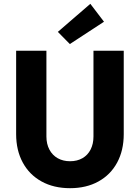

<svg xmlns="http://www.w3.org/2000/svg" viewBox="-20 -988 740 1016"><path d="M65.4 -278.3V-719.7H225.6V-265.6Q225.6 -226.1 241.5 -196.3Q257.3 -166.5 285.6 -150.6Q314 -134.8 350.6 -134.8Q388.2 -134.8 416.3 -150.9Q444.3 -167 459.5 -196.8Q474.6 -226.6 474.6 -265.6V-719.7H634.8V-278.3Q634.8 -192.4 599.9 -127.7Q564.9 -63 500.7 -27.6Q436.5 7.8 350.6 7.8Q264.6 7.8 200.2 -27.6Q135.7 -63 100.6 -127.7Q65.4 -192.4 65.4 -278.3ZM286.1 -819.3 458 -967.8 530.3 -873 349.6 -754.9Z"/></svg>

Font: Reddit Sans Chocolate ExtraBold
Style: Regular
Weight: 800
Designer: Stephen Hutchings
Foundry: Reddit
Version: Version 1.011